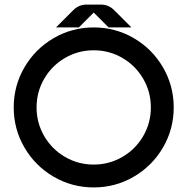

<svg xmlns="http://www.w3.org/2000/svg" viewBox="-20 -820 820 840"><path d="M390 -700Q485 -700 565.5 -653Q646 -606 693 -525.5Q740 -445 740 -350Q740 -255 693 -174.5Q646 -94 565.5 -47Q485 0 390 0Q295 0 214.5 -47Q134 -94 87 -174.5Q40 -255 40 -350Q40 -445 87 -525.5Q134 -606 214.5 -653Q295 -700 390 -700ZM390 -100Q458 -100 515.5 -133.5Q573 -167 606.5 -224.5Q640 -282 640 -350Q640 -418 606.5 -475.5Q573 -533 515.5 -566.5Q458 -600 390 -600Q322 -600 264.5 -566.5Q207 -533 173.5 -475.5Q140 -418 140 -350Q140 -282 173.5 -224.5Q207 -167 264.5 -133.5Q322 -100 390 -100ZM301 -776Q325 -800 360 -800H421Q455 -800 479 -776L555 -700H455L390 -765L325 -700H225Z"/></svg>

Font: SB Skate blade
Style: Regular
Weight: 400
Designer: Valerio Brotto (Silverblur_type)
Version: Version 1.003